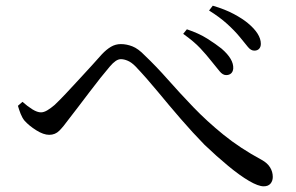

<svg xmlns="http://www.w3.org/2000/svg" viewBox="-20 -722 1040 675"><path d="M874 -544Q862 -544 851.5 -557Q841 -570 823 -592Q805 -614 778.5 -638Q752 -662 715 -685L728 -702Q772 -689 802.5 -672.5Q833 -656 851 -641Q897 -603 897 -568Q897 -557 891 -550.5Q885 -544 874 -544ZM775 -458Q763 -458 752 -471.5Q741 -485 724 -506Q706 -529 684 -552.5Q662 -576 624 -603L637 -619Q679 -605 709 -586Q739 -567 759 -551Q802 -514 800 -481Q799 -470 792.5 -464Q786 -458 775 -458ZM907 -67Q888 -67 855.5 -86Q823 -105 782.5 -138.5Q742 -172 699 -213Q657 -256 615.5 -304Q574 -352 534.5 -400Q495 -448 456 -489Q442 -503 429 -508.5Q416 -514 405 -514Q396 -514 386.5 -507.5Q377 -501 366 -488Q353 -473 333.5 -448.5Q314 -424 294 -397.5Q274 -371 254.5 -345.5Q235 -320 221 -302Q203 -277 188.5 -262.5Q174 -248 153 -248Q133 -248 107.5 -264Q82 -280 66 -298Q58 -308 52.5 -322Q47 -336 43 -350L59 -364Q77 -348 94 -337.5Q111 -327 124 -327Q134 -327 146 -334Q158 -341 172 -353Q190 -370 212 -393.5Q234 -417 258 -443Q282 -469 303 -492Q324 -515 338 -531Q354 -548 370 -557.5Q386 -567 405 -567Q425 -567 445.5 -559Q466 -551 489 -527Q529 -489 570.5 -442Q612 -395 659.5 -345.5Q707 -296 765.5 -248.5Q824 -201 900 -160Q920 -149 929.5 -133.5Q939 -118 939 -100Q939 -86 931 -76.5Q923 -67 907 -67Z"/></svg>

Font: Noto Serif JP ExtraLight
Style: Regular
Weight: 400
Version: Version 2.003-H1;hotconv 1.1.1;makeotfexe 2.6.0